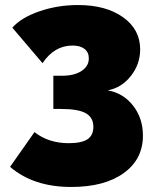

<svg xmlns="http://www.w3.org/2000/svg" viewBox="-20 -596 621 763"><path d="M548 -57Q548 37 471.5 92Q395 147 263 147Q113 147 20 67L117 -71Q173 -27 253 -27Q304 -27 327.5 -42.5Q351 -58 351 -92Q351 -129 321 -146Q291 -163 223 -163H192V-295H227Q275 -295 304 -314Q333 -333 333 -364Q333 -388 316 -401.5Q299 -415 268 -415Q196 -415 149 -345L29 -486Q64 -526 136.5 -551Q209 -576 290 -576Q401 -576 469 -527.5Q537 -479 537 -400Q537 -341 500 -294Q463 -247 408 -237Q470 -226 509 -176Q548 -126 548 -57Z"/></svg>

Font: Raleway-v4020 Black
Style: Regular
Weight: 900
Designer: Matt McInerney, Pablo Impallari, Rodrigo Fuenzalida
Foundry: Matt McInerney, Pablo Impallari, Rodrigo Fuenzalida
Version: Version 4.020;PS 004.020;hotconv 1.0.88;makeotf.lib2.5.64775